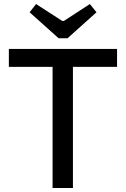

<svg xmlns="http://www.w3.org/2000/svg" viewBox="-20 -933 624 953"><path d="M271 -743 127 -872 159 -913 289 -829H297L426 -913L459 -872L315 -743ZM561 -601H342V0H241V-601H24V-690H561Z"/></svg>

Font: Exo 2.0 Medium
Style: Regular
Weight: 500
Designer: Natanael Gama
Version: Version 1.001;PS 001.001;hotconv 1.0.70;makeotf.lib2.5.58329